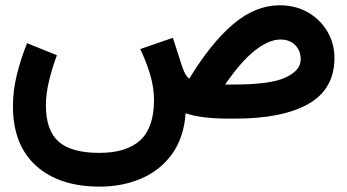

<svg xmlns="http://www.w3.org/2000/svg" viewBox="-20 -443 1297 717"><path d="M192.4 -236.8Q175.3 -190.4 163.3 -141.8Q151.4 -93.3 151.4 -49.3Q151.4 43.5 198.7 85.7Q246.1 127.9 350.6 127.9Q452.6 127.9 503.7 80.8Q554.7 33.7 555.2 -68.4Q555.2 -116.7 540.3 -165.8Q525.4 -214.8 503.9 -259.8L625.5 -301.8L660.6 -193.4Q672.4 -158.2 687 -149.4Q768.1 -283.2 851.3 -353.3Q934.6 -423.3 1024.4 -423.3Q1083 -423.3 1129.2 -397.2Q1175.3 -371.1 1202.1 -326.2Q1229 -281.2 1229 -225.6Q1228.5 -109.9 1131.6 -54.9Q1034.7 0 857.9 0H833Q731.4 0 673.3 -20Q666.5 71.3 622.6 132.1Q578.6 192.9 508.3 223.4Q438 253.9 352.1 253.9Q201.2 253.9 114.7 176Q28.3 98.1 28.3 -46.9Q28.3 -105 43.2 -165Q58.1 -225.1 81.1 -281.7ZM856 -127.4Q990.7 -127.4 1046.9 -153.8Q1103 -180.2 1103 -221.2Q1103 -253.4 1082.5 -274.4Q1062 -295.4 1027.3 -295.4Q983.9 -295.4 931.6 -254.2Q879.4 -212.9 820.8 -127.4Z"/></svg>

Font: Vazir FD
Style: Bold-FD
Weight: 700
Designer: Saber Rastikerdar
Foundry: Saber Rastikerdar
Version: Version 30.1.0